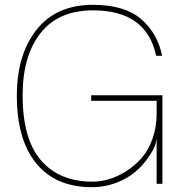

<svg xmlns="http://www.w3.org/2000/svg" viewBox="-20 -764 753 798"><path d="M74 -367Q74 -186 150.5 -97.5Q227 -9 364 -9Q397 -9 432 -19Q467 -29 503 -51.5Q539 -74 567.5 -106Q596 -138 613.5 -186.5Q631 -235 631 -292V-345H359V-368H655V0H631V-191Q629 -163 615 -139Q570 -60 503.5 -23Q437 14 362 14Q212 14 131 -84.5Q50 -183 50 -366Q50 -537 132 -640.5Q214 -744 366 -744Q496 -744 565 -686Q634 -628 654 -532H629Q589 -721 367 -721Q223 -721 148.5 -626.5Q74 -532 74 -367Z"/></svg>

Font: Nacelle Thin
Style: Regular
Weight: 100
Designer: Sora Sagano
Foundry: Sora Sagano
Version: Version 1.000;FEAKit 1.0